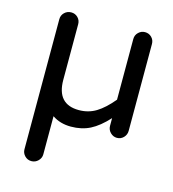

<svg xmlns="http://www.w3.org/2000/svg" viewBox="-107 -593 805 895"><g transform="rotate(15 295.0 -145.0)"><path d="M81 169V-459Q81 -478 94.5 -491Q108 -504 127 -504Q146 -504 159 -491Q172 -478 172 -459V-191Q172 -73 278 -73Q324 -73 361 -95.5Q398 -118 438 -166V-459Q438 -478 451.5 -491Q465 -504 483 -504Q502 -504 515 -491Q528 -478 528 -459V-40Q528 -21 515 -7.5Q502 6 483 6Q465 6 451.5 -7.5Q438 -21 438 -40V-77Q395 -30 354.5 -9.5Q314 11 262 11Q210 11 172 -15V169Q172 187 158.5 200.5Q145 214 126 214Q107 214 94 200.5Q81 187 81 169Z"/></g></svg>

Font: 寒蝉全圆体
Style: Regular
Weight: 400
Designer: Warren2060
      Designed by Motoya company      

      [Varela Round]
      Joe Prince(Latin component); Avraham Cornf
Foundry: ChillType
Version: Version 3.200